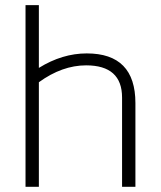

<svg xmlns="http://www.w3.org/2000/svg" viewBox="-20 -718 619 738"><path d="M78.1 0V-698.2H129.4V-457Q219.2 -512.7 313.5 -512.7Q500.5 -512.7 500.5 -321.8V0H449.2V-342.8Q449.2 -466.8 311 -466.8Q218.8 -466.8 129.4 -401.9V0Z"/></svg>

Font: Sansation Light
Style: Light
Weight: 300
Designer: Bernd Montag
Version: Version 1.301